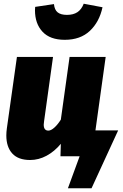

<svg xmlns="http://www.w3.org/2000/svg" viewBox="-20 -840 663 1032"><path d="M168 -785 169 -803 270 -818Q273 -787 290 -773.5Q307 -760 340 -760Q374 -760 396 -774.5Q418 -789 430 -820L531 -801Q514 -722 463 -674Q412 -626 328 -626Q249 -626 208.5 -669.5Q168 -713 168 -785ZM615 -139 472 172H345L408 0H305L307 -67Q273 -26 230.5 -3Q188 20 142 20Q78 20 46 -15Q14 -50 14 -112Q14 -130 17 -151L71 -534H265L217 -189Q215 -175 215 -170Q215 -138 240 -138Q254 -138 272 -154Q290 -170 307 -197L354 -534H548L493 -139Z"/></svg>

Font: FiraGO Heavy
Style: Italic
Weight: 900
Italic angle: -8°
Designer: bBox Type GmbH
Foundry: bBox Type GmbH
Version: Version 1.001